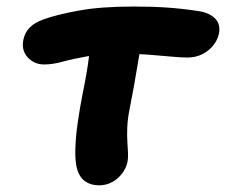

<svg xmlns="http://www.w3.org/2000/svg" viewBox="-20 -544 678 576"><path d="M112.8 -350.6Q82.2 -350.6 63 -372Q43.8 -393.4 50 -424.2Q54.4 -446.6 69.5 -461.7Q84.6 -476.8 110.6 -485.8Q148 -499.6 214.9 -512Q281.8 -524.4 380 -524.4Q436.2 -524.4 480.3 -521.4Q524.4 -518.4 574.2 -511Q607.4 -506.2 624.8 -489Q642.2 -471.8 637 -444Q633.4 -425.6 620.9 -409.2Q608.4 -392.8 588.3 -382.1Q568.2 -371.4 541.4 -371.4Q524.2 -371.4 493.6 -374.2Q463 -377 426.6 -379.9Q390.2 -382.8 354.2 -382.8Q286 -382.8 241.7 -375Q197.4 -367.2 167.6 -358.9Q137.8 -350.6 112.8 -350.6ZM277.2 12Q253 12 236.1 0.4Q219.2 -11.2 211.6 -35.6Q205 -58.8 206 -96Q207 -133.2 213.2 -176.3Q219.4 -219.4 227.4 -260.4Q240.8 -324.6 246.3 -369.3Q251.8 -414 256.8 -442L409.8 -450.2Q408.8 -443 404.4 -418.2Q400 -393.4 394.4 -359Q388.8 -324.6 382.3 -288.3Q375.8 -252 369.8 -222Q362.8 -187.8 361.8 -162.2Q360.8 -136.6 362.1 -117.8Q363.4 -99 364.1 -84.4Q364.8 -69.8 362 -56.6Q358.4 -39.6 346.4 -23.6Q334.4 -7.6 316.5 2.2Q298.6 12 277.2 12Z"/></svg>

Font: Shantell Sans Light
Style: Italic
Weight: 300
Italic angle: -11°
Designer: Stephen Nixon, Anya Danilova, Shantell Martin
Foundry: Arrow Type
Version: Version 1.008;[ac192a2d6]